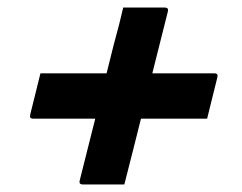

<svg xmlns="http://www.w3.org/2000/svg" viewBox="-20 -554 640 508"><path d="M87 -360H262Q267 -379 271.5 -398Q276 -417 281 -436Q289 -465 295.5 -490.5Q302 -516 306 -534H416Q427 -534 424 -523Q414 -482 403.5 -441.5Q393 -401 383 -360H547Q558 -360 555 -349Q548 -321 541.5 -294.5Q535 -268 528 -240H353Q342 -196 331 -152.5Q320 -109 309 -66H199Q188 -66 191 -77Q201 -118 211.5 -158.5Q222 -199 232 -240H68Q57 -240 60 -251Q67 -279 73.5 -305.5Q80 -332 87 -360Z"/></svg>

Font: Recursive Mn Lnr St SmB
Style: Italic
Weight: 600
Italic angle: -15°
Monospace: yes
Version: Version 1.079;hotconv 1.0.112;makeotfexe 2.5.65598; ttfautoh